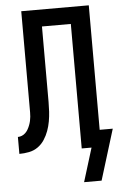

<svg xmlns="http://www.w3.org/2000/svg" viewBox="-60 -777 629 994"><g transform="rotate(-5 254.0 -280.0)"><path d="M336 175 390 0H339V-647H189V-306Q189 -280 189 -255Q189 -230 187.5 -204.5Q186 -179 181.5 -154Q177 -129 168.5 -105.5Q160 -82 146 -60.5Q132 -39 111.5 -24.5Q91 -10 65.5 -5Q40 0 15 0V-88Q26 -88 36.5 -92.5Q47 -97 55 -105Q63 -113 68.5 -123Q74 -133 78 -143.5Q82 -154 84.5 -165Q87 -176 88 -187Q89 -198 89 -209.5Q89 -221 89 -232V-735H440V-88H508L427 175Z"/></g></svg>

Font: Iosevka Curly Semibold
Style: Regular
Weight: 600
Monospace: yes
Designer: Belleve Invis
Foundry: Belleve Invis
Version: Version 22.1.2; ttfautohint (v1.8.4)